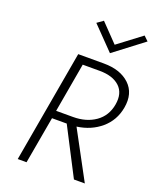

<svg xmlns="http://www.w3.org/2000/svg" viewBox="-168 -1031 910 1127"><g transform="rotate(20 286.5 -468.0)"><path d="M199 -343H304Q387 -343 444 -383Q501 -423 514 -497Q527 -571 484 -611Q441 -651 359 -651H253ZM191 -294 139 0H84L207 -700H367Q471 -700 528.5 -645.5Q586 -591 569 -497Q554 -414 492.5 -361.5Q431 -309 343 -297L503 0H435L283 -294ZM389 -825 536 -936 564 -909 380 -769 244 -909 282 -936Z"/></g></svg>

Font: Renner* Light
Style: Light Italic
Weight: 300
Italic angle: -10°
Version: Version 003.000 ; ttfautohint (v0.97) -l 8 -r 50 -G 200 -x 1